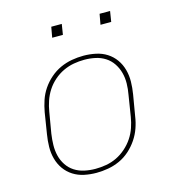

<svg xmlns="http://www.w3.org/2000/svg" viewBox="-105 -785 810 883"><g transform="rotate(-15 300.0 -343.5)"><path d="M247 8Q217 8 188.5 2Q160 -4 136.5 -19Q113 -34 97 -56.5Q81 -79 73.5 -106.5Q66 -134 66.5 -163.5Q67 -193 72 -223L88 -323Q93 -351 102 -378Q111 -405 127.5 -429.5Q144 -454 167 -474Q190 -494 216.5 -506Q243 -518 271 -523Q299 -528 327 -528Q356 -528 385 -522Q414 -516 437.5 -501Q461 -486 477 -463.5Q493 -441 500.5 -413.5Q508 -386 507.5 -356.5Q507 -327 502 -297L485 -197Q481 -169 471.5 -142Q462 -115 445.5 -90.5Q429 -66 406.5 -46Q384 -26 357.5 -14Q331 -2 302.5 3Q274 8 247 8ZM247 -11Q272 -11 298 -15.5Q324 -20 348 -31.5Q372 -43 393 -61.5Q414 -80 429 -102.5Q444 -125 452.5 -150Q461 -175 465 -200L481 -300Q486 -327 486.5 -353.5Q487 -380 480.5 -404.5Q474 -429 460 -450Q446 -471 425 -484.5Q404 -498 378.5 -503.5Q353 -509 326 -509Q301 -509 275.5 -504.5Q250 -500 225.5 -488.5Q201 -477 180 -458.5Q159 -440 144.5 -417.5Q130 -395 121.5 -370Q113 -345 109 -320L92 -220Q88 -193 87.5 -166.5Q87 -140 93 -115.5Q99 -91 113 -70Q127 -49 148 -35.5Q169 -22 194.5 -16.5Q220 -11 247 -11ZM440 -645 449 -695H499L491 -645ZM210 -645 219 -695H269L261 -645Z"/></g></svg>

Font: Iosevka SS04 Th Ex Obl
Style: Regular
Weight: 100
Width: 7
Italic angle: -9°
Monospace: yes
Designer: Belleve Invis
Foundry: Belleve Invis
Version: Version 19.0.0; ttfautohint (v1.8.4)